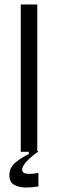

<svg xmlns="http://www.w3.org/2000/svg" viewBox="-20 -680 260 860"><path d="M73 0V-660H147V0ZM152 155Q125 160 95 160Q65 160 43.5 148Q22 136 22 105Q22 70 50.5 47Q79 24 109 10V-4H150V0Q116 24 97.5 45Q79 66 79 80Q79 93 92.5 96.5Q106 100 123 98.5Q140 97 152 94Z"/></svg>

Font: Bricolage Grotesque 12pt Condensed Light
Style: Regular
Weight: 300
Width: 3
Designer: Mathieu Triay
Foundry: Atelier Triay
Version: Version 1.001; ttfautohint (v1.8.4.7-5d5b);gftools[0.9.33.de